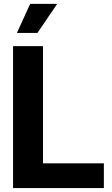

<svg xmlns="http://www.w3.org/2000/svg" viewBox="-20 -964 575 984"><path d="M46.9 0V-727.5H200.4V-126.8H512.3V0ZM66.8 -795.3 134.6 -944.3H273.2L171.9 -795.3Z"/></svg>

Font: Inter Tight
Style: Regular
Weight: 400
Designer: Rasmus Andersson
Foundry: rsms
Version: Version 3.002